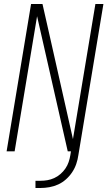

<svg xmlns="http://www.w3.org/2000/svg" viewBox="-20 -755 540 958"><path d="M157 183V147H182Q200 147 217 144Q234 141 250.5 133.5Q267 126 281.5 113.5Q296 101 306.5 85.5Q317 70 322.5 53.5Q328 37 331 19L334 0H318L165 -674L53 0H13L135 -735H192L228 -576L344 -61L456 -735H496L371 19Q368 41 360.5 63Q353 85 340 104.5Q327 124 309 140Q291 156 270 165.5Q249 175 226.5 179Q204 183 182 183Z"/></svg>

Font: Iosevka SS04 Extralight
Style: Italic
Weight: 200
Italic angle: -9°
Monospace: yes
Designer: Belleve Invis
Foundry: Belleve Invis
Version: Version 19.0.0; ttfautohint (v1.8.4)